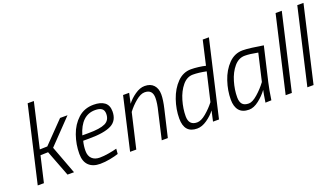

<svg xmlns="http://www.w3.org/2000/svg" viewBox="-65 -1217 2996 1721"><g transform="rotate(-20 1433.5 -356.5)"><path d="M236 -723H295L197 -297L269 -299L464 -500H535L314 -270L415 0H353L258 -248L185 -246L128 0H69Z M516 -138Q516 -228 546 -313.5Q576 -399 636.5 -454Q697 -509 785 -509Q852 -509 889 -481.5Q926 -454 926 -395Q926 -307 858 -272Q790 -237 645 -237H589Q577 -192 577 -144Q577 -96 604 -70Q631 -44 678 -44Q716 -44 763 -52Q810 -60 843 -69L839 -20Q807 -9 757.5 0.5Q708 10 663 10Q593 10 554.5 -27.5Q516 -65 516 -138ZM657 -285Q767 -285 816.5 -308.5Q866 -332 866 -394Q866 -428 845 -443.5Q824 -459 782 -459Q649 -459 598 -285Z M1065 -500H1123L1102 -403Q1132 -443 1180 -476.5Q1228 -510 1273 -510Q1329 -510 1359 -477Q1389 -444 1389 -388Q1389 -336 1370 -256L1310 0H1252L1310 -252Q1329 -326 1329 -377Q1329 -457 1254 -457Q1216 -457 1169 -418Q1122 -379 1086 -331L1009 0H950Z M1466 -129Q1466 -217 1496.5 -305.5Q1527 -394 1583.5 -451.5Q1640 -509 1715 -509Q1747 -509 1787 -504Q1827 -499 1853 -492L1906 -723H1965L1798 0H1741L1763 -99Q1731 -57 1682.5 -23.5Q1634 10 1588 10Q1466 10 1466 -129ZM1779 -172 1842 -443Q1770 -458 1715 -458Q1658 -458 1615 -406Q1572 -354 1549.5 -277Q1527 -200 1527 -129Q1527 -42 1606 -42Q1644 -42 1692 -82Q1740 -122 1779 -172Z M1958 -131Q1958 -216 1987.5 -304.5Q2017 -393 2074 -451.5Q2131 -510 2209 -510Q2240 -510 2295.5 -503Q2351 -496 2403 -487L2327 -161Q2312 -97 2298 -1L2241 1Q2254 -86 2261 -114Q2227 -67 2177.5 -28.5Q2128 10 2083 10Q2020 10 1989 -26.5Q1958 -63 1958 -131ZM2274 -184 2334 -443Q2259 -458 2210 -458Q2151 -458 2107.5 -406.5Q2064 -355 2041.5 -278.5Q2019 -202 2019 -131Q2019 -87 2038 -65Q2057 -43 2100 -43Q2134 -43 2184.5 -87Q2235 -131 2274 -184Z M2601 -723H2660L2493 0H2434Z M2808 -723H2867L2700 0H2641Z"/></g></svg>

Font: Cairo Light
Style: Italic
Weight: 300
Italic angle: -13°
Designer: Mohamed Gaber, Accademia di Belle Arti di Urbino and others
Foundry: Kief Type Foundry, Accademia di Belle Arti di Urbino and others
Version: Version 3.011